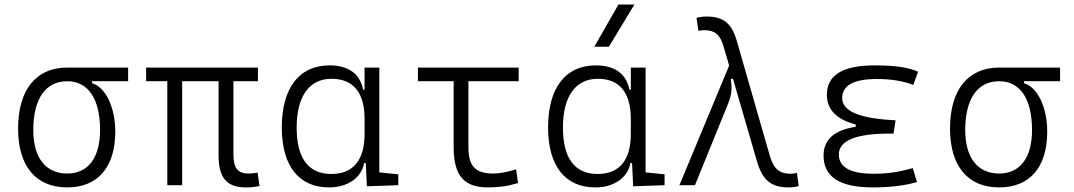

<svg xmlns="http://www.w3.org/2000/svg" viewBox="-20 -815 4728 845"><path d="M275.9 9.8C410.6 9.8 487.3 -79.1 487.3 -235.8C487.3 -343.8 443.8 -432.1 385.3 -448.7V-457.5H543.9V-517.6H275.9C138.7 -517.6 59.6 -419.9 59.6 -249C59.6 -84 137.7 9.8 275.9 9.8ZM275.9 -51.3C181.2 -51.3 126.5 -120.6 126.5 -242.7C126.5 -379.9 180.2 -457.5 275.9 -457.5C368.2 -457.5 420.4 -379.9 420.4 -242.7C420.4 -120.6 367.7 -51.3 275.9 -51.3Z M1062 9.8C1085.9 9.8 1102.1 7.8 1122.1 3.4L1113.8 -55.2C1095.2 -52.2 1083.5 -51.3 1074.7 -51.3C1024.9 -51.3 1007.3 -76.7 1007.3 -136.7V-457.5H1115.2V-517.6H623V-457.5H716.3V0H781.7V-457.5H941.9V-131.8C941.9 -32.7 977.5 9.8 1062 9.8Z M1428.2 9.8C1516.1 9.8 1572.3 -38.1 1582.5 -97.2H1589.8L1594.7 4.9L1732.9 0V-47.9L1649.4 -56.2V-517.6H1584.5V-420.4H1578.1C1565.4 -486.8 1517.1 -527.3 1430.7 -527.3C1296.4 -527.3 1220.2 -427.7 1220.2 -253.9C1220.2 -84 1295.9 9.8 1428.2 9.8ZM1584.5 -226.1C1584.5 -109.9 1534.2 -49.3 1438 -49.3C1337.4 -49.3 1285.6 -118.7 1285.6 -253.9C1285.6 -390.1 1340.8 -468.3 1439 -468.3C1534.2 -468.3 1584.5 -408.2 1584.5 -291.5Z M2127.4 9.8C2175.3 9.8 2214.4 4.4 2259.8 -9.3L2251.5 -69.8C2209.5 -57.1 2178.7 -51.3 2150.4 -51.3C2069.3 -51.3 2041.5 -86.4 2041.5 -168.5V-457.5H2262.7V-517.6H1819.3V-457.5H1976.6V-166.5C1976.6 -43 2021.5 9.8 2127.4 9.8Z M2600.1 9.8C2688 9.8 2744.1 -38.1 2754.4 -97.2H2761.7L2766.6 4.9L2904.8 0V-47.9L2821.3 -56.2V-517.6H2756.3V-420.4H2750C2737.3 -486.8 2689 -527.3 2602.5 -527.3C2468.3 -527.3 2392.1 -427.7 2392.1 -253.9C2392.1 -84 2467.8 9.8 2600.1 9.8ZM2756.3 -226.1C2756.3 -109.9 2706.1 -49.3 2609.9 -49.3C2509.3 -49.3 2457.5 -118.7 2457.5 -253.9C2457.5 -390.1 2512.7 -468.3 2610.8 -468.3C2706.1 -468.3 2756.3 -408.2 2756.3 -291.5ZM2595.7 -609.4H2659.7L2772 -794.9H2701.7Z M3451.2 9.8C3467.3 9.8 3479 8.3 3495.1 3.9L3487.3 -54.2C3476.1 -51.3 3468.8 -50.3 3460.9 -50.3C3410.2 -50.3 3384.8 -71.3 3367.7 -130.4L3222.7 -634.8C3199.7 -714.8 3162.1 -742.2 3089.4 -742.2C3073.2 -742.2 3061.5 -740.7 3045.4 -736.3L3053.7 -679.2C3064.5 -681.2 3071.3 -682.1 3079.6 -682.1C3125 -682.1 3148.9 -663.6 3164.1 -611.8L3189 -526.4L2970.2 0H3038.6L3185.1 -360.4C3199.2 -396 3203.1 -424.8 3196.3 -466.3L3205.6 -469.2L3311 -106.4C3335.9 -20 3375.5 9.8 3451.2 9.8Z M3821.3 9.8C3899.4 9.8 3965.3 1 4015.6 -13.7L3997.1 -75.2C3955.1 -64 3905.8 -50.3 3825.2 -50.3C3722.7 -50.3 3671.9 -78.6 3671.9 -135.3C3671.9 -196.3 3746.1 -227.1 3895.5 -227.1H3912.6L3921.4 -285.6C3764.2 -293 3686.5 -325.2 3686.5 -383.3C3686.5 -439.5 3737.3 -467.3 3839.8 -467.3C3900.4 -467.3 3953.1 -459 3999.5 -441.4L4020.5 -499C3981 -518.1 3918 -527.3 3829.1 -527.3C3689 -527.3 3619.1 -484.4 3619.1 -397.9C3619.1 -333 3661.1 -289.6 3746.1 -267.1V-256.8C3651.4 -242.7 3604.5 -200.7 3604.5 -130.4C3604.5 -36.1 3676.3 9.8 3821.3 9.8Z M4377.4 9.8C4512.2 9.8 4588.9 -79.1 4588.9 -235.8C4588.9 -343.8 4545.4 -432.1 4486.8 -448.7V-457.5H4645.5V-517.6H4377.4C4240.2 -517.6 4161.1 -419.9 4161.1 -249C4161.1 -84 4239.3 9.8 4377.4 9.8ZM4377.4 -51.3C4282.7 -51.3 4228 -120.6 4228 -242.7C4228 -379.9 4281.7 -457.5 4377.4 -457.5C4469.7 -457.5 4522 -379.9 4522 -242.7C4522 -120.6 4469.2 -51.3 4377.4 -51.3Z"/></svg>

Font: Cascadia Code Light
Style: Regular
Weight: 300
Monospace: yes
Designer: Aaron Bell
Foundry: Saja Typeworks
Version: Version 2404.023